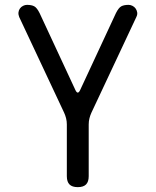

<svg xmlns="http://www.w3.org/2000/svg" viewBox="-20 -760 640 790"><path d="M300 10Q277 10 266 -1Q255 -12 255 -35V-248Q255 -261 252 -273Q249 -285 244 -296L59 -690Q55 -700 56 -709Q57 -718 62 -725Q67 -732 75 -736Q83 -740 91 -740Q110 -740 121 -734Q132 -728 143 -706L290 -390Q295 -379 300 -379Q305 -379 310 -390L457 -706Q468 -728 479 -734Q490 -740 509 -740Q517 -740 525 -736Q533 -732 538 -725Q543 -718 544.5 -709Q546 -700 541 -690L356 -296Q351 -285 348 -273Q345 -261 345 -248V-35Q345 -12 334 -1Q323 10 300 10Z"/></svg>

Font: Maple Mono NF CN
Style: Regular
Weight: 400
Monospace: yes
Designer: subframe7536
Version: Version 7.000